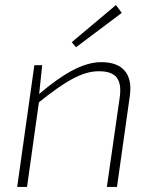

<svg xmlns="http://www.w3.org/2000/svg" viewBox="-20 -740 610 760"><path d="M462 -689 439 -720 264 -573 281 -553ZM381 -494C307 -494 227 -446 135 -368L147 -482H116L48 0H87L134 -335C234 -415 303 -458 371 -458C437 -458 464 -429 454 -355L403 0H443L494 -361C506 -448 465 -494 381 -494Z"/></svg>

Font: Exo 2 Extra Light
Style: Italic
Weight: 250
Italic angle: -8°
Designer: Natanael Gama
Version: Version 1.001;PS 001.001;hotconv 1.0.88;makeotf.lib2.5.64775